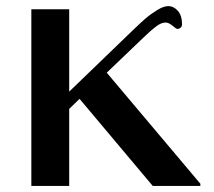

<svg xmlns="http://www.w3.org/2000/svg" viewBox="-20 -614 707 634"><path d="M242.7 -287.6 208.5 -254.4V0H83.5V-583.5H208.5V-311.5L231.4 -333.5L412.6 -508.3Q442.9 -537.6 459.7 -552.2Q476.6 -566.9 498.3 -580.3Q520 -593.8 535.6 -593.8Q553.7 -593.8 567.4 -578.1Q581.1 -562.5 581.1 -533.2Q581.1 -527.3 576.7 -522.9Q572.3 -518.6 565.4 -518.6Q562 -518.6 549.6 -529.1Q537.1 -539.6 526.9 -539.6Q519.5 -539.6 511.7 -536.4Q503.9 -533.2 493.9 -525.4Q483.9 -517.6 478.3 -512.7Q472.7 -507.8 460.2 -496.1Q447.8 -484.4 444.8 -481.4L332.5 -374L641.6 -7.3V0H484.4Z"/></svg>

Font: Resagnicto
Style: Bold
Weight: 700
Version: Version 0.9991